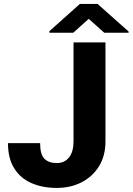

<svg xmlns="http://www.w3.org/2000/svg" viewBox="-20 -921 657 951"><path d="M344.2 -220.7V-710.9H502.4V-220.7Q502.4 -149.4 470.5 -97.7Q438.5 -45.9 384 -18.1Q329.6 9.8 261.2 9.8Q190.9 9.8 136.2 -13.9Q81.5 -37.6 50.5 -86.9Q19.5 -136.2 19.5 -211.9H178.7Q178.7 -155.8 200.2 -134.5Q221.7 -113.3 261.2 -113.3Q299.8 -113.3 322 -141.4Q344.2 -169.4 344.2 -220.7ZM463.4 -901.4 617.2 -764.6V-758.8H496.6L419.4 -827.6L342.8 -758.8H224.6V-766.6L375.5 -901.4Z"/></svg>

Font: Vazirmatn RD FD ExtraBold
Style: Regular
Weight: 800
Designer: Saber Rastikerdar
Foundry: Saber Rastikerdar
Version: Version 33.003